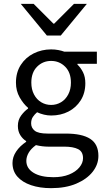

<svg xmlns="http://www.w3.org/2000/svg" viewBox="-20 -755 544 999"><path d="M246 224Q187 224 141.5 208.5Q96 193 70.5 164Q45 135 45 93Q45 62 64 33.5Q83 5 116 -17V-21Q98 -32 85.5 -52Q73 -72 73 -100Q73 -131 90 -154Q107 -177 126 -190V-194Q102 -214 82.5 -248Q63 -282 63 -325Q63 -378 88 -417Q113 -456 155 -477Q197 -498 246 -498Q266 -498 284 -494.5Q302 -491 315 -486H484V-423H383V-419Q400 -403 412 -379Q424 -355 424 -322Q424 -271 400 -233Q376 -195 336 -174.5Q296 -154 246 -154Q228 -154 209 -158.5Q190 -163 173 -171Q160 -160 151 -146.5Q142 -133 142 -113Q142 -90 160.5 -75Q179 -60 228 -60H322Q407 -60 449.5 -32.5Q492 -5 492 56Q492 101 462 139Q432 177 377 200.5Q322 224 246 224ZM246 -209Q274 -209 297.5 -223Q321 -237 335 -263.5Q349 -290 349 -325Q349 -378 319 -408Q289 -438 246 -438Q203 -438 173 -408Q143 -378 143 -325Q143 -290 157 -263.5Q171 -237 194.5 -223Q218 -209 246 -209ZM258 167Q305 167 339.5 153Q374 139 393 116Q412 93 412 68Q412 34 386.5 21Q361 8 314 8H230Q216 8 199.5 6Q183 4 167 0Q141 19 129 40Q117 61 117 82Q117 121 154.5 144Q192 167 258 167ZM224 -570 88 -735H155L258 -632H262L365 -735H432L296 -570Z"/></svg>

Font: Mada
Style: Regular
Weight: 400
Designer: Khaled Hosny
Version: Version 1.5